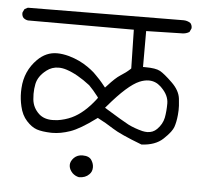

<svg xmlns="http://www.w3.org/2000/svg" viewBox="-46 -597 703 681"><g transform="rotate(5 305.5 -256.5)"><path d="M147.9 -157.2Q118.2 -157.2 100.1 -173.3Q77.1 -194.3 74.2 -224.6Q73.2 -234.4 73.2 -243.7Q73.2 -262.2 76.7 -279.3Q82.5 -307.6 111.3 -329.6Q129.9 -344.2 154.3 -344.2Q168 -344.2 182.6 -339.4Q221.7 -326.7 267.1 -291.5Q282.7 -275.9 298.8 -254.9L302.2 -250L298.8 -245.1Q258.8 -192.9 215.8 -172.9Q192.4 -162.1 165.5 -158.2Q156.2 -157.2 147.9 -157.2ZM476.6 -326.7Q500.5 -326.7 519 -309.6L523.4 -305.2Q548.8 -279.8 548.8 -251Q548.8 -223.6 544.4 -200.2Q539.6 -176.8 521 -158.2Q506.8 -144 486.3 -144Q478.5 -144 469.2 -146Q440.4 -153.3 418 -164.6Q398.4 -174.8 330.1 -216.8L336.4 -224.1Q402.3 -301.8 443.4 -319.3Q460.9 -326.7 476.6 -326.7ZM407.7 -501.5 410.6 -363.8 408.2 -361.3Q393.6 -347.7 374.5 -335.9Q356.9 -324.7 330.6 -295.4L323.7 -288.1Q308.6 -307.1 301.5 -314.7Q294.4 -322.3 289.3 -327.4Q284.2 -332.5 278.8 -337.9Q267.6 -347.7 256.3 -355.5Q226.1 -377 187 -388.2Q163.6 -394.5 144 -394.5Q105 -394.5 74.7 -364.3Q32.2 -321.8 28.8 -260.3Q28.3 -253.4 28.3 -246.6Q28.3 -220.7 34.2 -195.8Q41 -165 59.1 -145.3Q77.1 -125.5 95.9 -119.1Q114.7 -112.8 147 -111.8Q148.9 -111.8 151.4 -111.8Q180.7 -111.8 214.8 -123.5Q249 -135.3 303.7 -175.8L307.6 -178.7Q337.4 -163.6 364.7 -145.8Q392.1 -127.9 470.2 -98.1Q519.5 -100.6 546.4 -126Q562.5 -141.1 570.6 -152.1Q578.6 -163.1 581.1 -170.4Q587.4 -188.5 589.8 -214.4Q590.8 -224.1 590.8 -231Q590.8 -237.8 590.6 -246.8Q590.3 -255.9 588.4 -271.5Q585 -300.8 557.1 -327.6Q528.3 -355.5 512.7 -364Q497.1 -372.6 460 -372.6H451.7V-500.5L575.2 -503.4H575.7Q577.1 -503.4 578.6 -503.4Q593.3 -503.4 605 -510.7L610.8 -522.9Q611.3 -524.4 611.3 -525.9Q611.3 -535.6 605.5 -542.5Q594.2 -550.3 580.1 -550.3L26.4 -546.4L15.1 -540.5L9.3 -528.8Q8.8 -527.3 8.8 -525.4Q8.8 -515.1 14.6 -508.8Q21.5 -502.9 30.8 -501.5ZM305.7 -2.4Q305.7 -15.1 298.3 -26.9Q290 -41.5 265.6 -41.5Q247.6 -41.5 235.4 -29.8Q223.1 -17.1 223.1 -3.9Q223.1 11.2 235.8 24.4Q246.1 34.2 259.3 36.6Q282.2 36.6 295.4 22.9Q305.7 13.2 305.7 -2.4Z"/></g></svg>

Font: NaikaiFont
Style: Light
Weight: 300
Version: Version 1.89